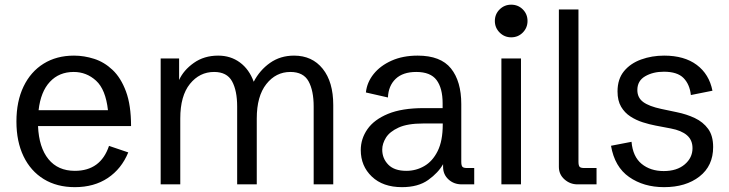

<svg xmlns="http://www.w3.org/2000/svg" viewBox="-20 -772 3054 804"><path d="M293.5 11.7Q218.3 11.7 163.3 -22Q108.4 -55.7 78.6 -117.4Q48.8 -179.2 48.8 -263.2Q48.8 -347.7 78.6 -409.7Q108.4 -471.7 162.6 -505.4Q216.8 -539.1 290 -539.1Q332 -539.1 374.3 -525.6Q416.5 -512.2 451.4 -479.2Q486.3 -446.3 507.6 -388.9Q528.8 -331.5 528.8 -244.1H139.2Q143.1 -154.3 182.9 -105.5Q222.7 -56.6 293.5 -56.6Q401.4 -56.6 436.5 -161.1L517.1 -133.8Q488.8 -64.9 431.4 -26.6Q374 11.7 293.5 11.7ZM288.6 -470.7Q227.5 -470.7 189 -429.4Q150.4 -388.2 141.6 -310.5H432.1Q422.4 -397.5 382.3 -434.1Q342.3 -470.7 288.6 -470.7Z M652.8 0V-527.3H730V-437Q748.5 -478 791.5 -508.5Q834.5 -539.1 893.6 -539.1Q945.8 -539.1 984.6 -510.5Q1023.4 -481.9 1042.5 -429.7Q1067.4 -478 1110.6 -508.5Q1153.8 -539.1 1211.4 -539.1Q1287.1 -539.1 1331.3 -484.1Q1375.5 -429.2 1375.5 -332V0H1293.5V-325.7Q1293.5 -392.6 1272 -431.6Q1250.5 -470.7 1195.8 -470.7Q1135.3 -470.7 1095.2 -419.9Q1055.2 -369.1 1055.2 -275.9V0H973.1V-325.7Q973.1 -392.6 951.7 -431.6Q930.2 -470.7 876.5 -470.7Q815.9 -470.7 775.4 -420.7Q734.9 -370.6 734.9 -275.9V0Z M1663.1 11.7Q1583.5 11.7 1537.1 -32.5Q1490.7 -76.7 1490.7 -143.6Q1490.7 -190.9 1518.6 -231Q1546.4 -271 1604.7 -295.2Q1663.1 -319.3 1754.4 -319.3H1833.5V-339.4Q1833.5 -402.8 1808.1 -436.8Q1782.7 -470.7 1723.1 -470.7Q1667 -470.7 1636.7 -441.7Q1606.4 -412.6 1604.5 -363.8L1512.2 -384.8Q1516.6 -427.2 1544.7 -462.2Q1572.8 -497.1 1619.9 -518.1Q1667 -539.1 1729 -539.1Q1825.2 -539.1 1868.4 -485.4Q1911.6 -431.6 1911.6 -335.9V-95.2Q1911.6 -79.1 1916.3 -73.7Q1920.9 -68.4 1936 -68.4H1965.8V0H1913.6Q1880.4 0 1857.9 -20.8Q1835.4 -41.5 1835.4 -73.2V-84.5Q1815.4 -48.8 1773.4 -18.6Q1731.4 11.7 1663.1 11.7ZM1681.6 -56.6Q1722.2 -56.6 1756.8 -76.7Q1791.5 -96.7 1812.7 -139.4Q1834 -182.1 1834 -250.5V-254.9H1751.5Q1686.5 -254.9 1649.2 -237.8Q1611.8 -220.7 1596.2 -195.6Q1580.6 -170.4 1580.6 -145.5Q1580.6 -108.4 1606 -82.5Q1631.3 -56.6 1681.6 -56.6Z M2079.6 0V-527.3H2161.6V0ZM2120.6 -615.7Q2092.3 -615.7 2072.3 -635.7Q2052.2 -655.8 2052.2 -684.1Q2052.2 -712.9 2072.3 -732.7Q2092.3 -752.4 2120.6 -752.4Q2149.4 -752.4 2169.2 -732.7Q2189 -712.9 2189 -684.1Q2189 -655.8 2169.2 -635.7Q2149.4 -615.7 2120.6 -615.7Z M2398.4 0Q2367.2 0 2343.8 -20.8Q2320.3 -41.5 2320.3 -73.2V-732.4H2402.3V-95.2Q2402.3 -79.1 2407 -73.7Q2411.6 -68.4 2426.8 -68.4H2478V0Z M2760.7 11.7Q2675.3 11.7 2614.5 -30.8Q2553.7 -73.2 2538.6 -161.6L2624.5 -178.2Q2629.9 -116.2 2666.7 -85.9Q2703.6 -55.7 2759.3 -55.7Q2814.5 -55.7 2847.2 -83.5Q2879.9 -111.3 2879.9 -151.4Q2879.9 -185.5 2856.7 -205.6Q2833.5 -225.6 2789.6 -233.9L2725.6 -246.1Q2699.7 -251 2671.9 -259.8Q2644 -268.6 2619.9 -284.2Q2595.7 -299.8 2580.8 -325.2Q2565.9 -350.6 2565.9 -389.2Q2565.9 -440.9 2593 -473.9Q2620.1 -506.8 2664.8 -522.9Q2709.5 -539.1 2761.2 -539.1Q2845.7 -539.1 2897.7 -500.2Q2949.7 -461.4 2963.4 -392.1L2873 -374Q2868.2 -418.9 2842.3 -445.3Q2816.4 -471.7 2759.8 -471.7Q2714.4 -471.7 2681.6 -452.6Q2648.9 -433.6 2648.9 -395Q2648.9 -362.8 2673.6 -344.7Q2698.2 -326.7 2749 -315.9L2814 -302.2Q2855 -293.9 2889.6 -277.6Q2924.3 -261.2 2945.3 -232.4Q2966.3 -203.6 2966.3 -156.2Q2966.3 -77.6 2909.2 -33Q2852.1 11.7 2760.7 11.7Z"/></svg>

Font: Schibsted Grotesk
Style: Regular
Weight: 400
Designer: Bakken & Baeck AS, Henrik Kongsvoll
Foundry: Schibsted ASA
Version: Version 1.100; ttfautohint (v1.8.4.7-5d5b);gftools[0.9.25]